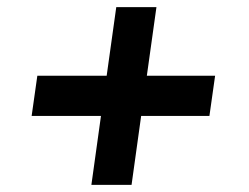

<svg xmlns="http://www.w3.org/2000/svg" viewBox="-20 -520 700 540"><path d="M350 0 377 -194H569L585 -307H393L420 -500H307L280 -307H85L69 -194H264L237 0Z"/></svg>

Font: Plus Jakarta Sans
Style: Bold Italic
Weight: 700
Italic angle: -8°
Designer: Gumpita Rahayu
Foundry: Tokotype
Version: Version 2.071;gftools[0.9.30]